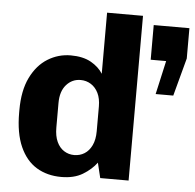

<svg xmlns="http://www.w3.org/2000/svg" viewBox="-52 -773 850 836"><g transform="rotate(5 373.0 -355.0)"><path d="M624 -385.5 657 -532.5H589.5V-684H745.5V-551.5L701 -385.5ZM246 10Q184 10 137.5 -18.2Q91 -46.5 65 -105Q39 -163.5 39 -253V-264Q39 -350 67 -407Q95 -464 141.2 -492.5Q187.5 -521 241.5 -521Q295 -521 329.8 -501.5Q364.5 -482 382.5 -453V-720H539.5V0H415.5L399.5 -66Q376.5 -35 339 -12.5Q301.5 10 246 10ZM293.5 -90Q318.5 -90 338.5 -102.5Q358.5 -115 370.5 -140Q382.5 -165 382.5 -202V-310Q382.5 -344.5 370.8 -368.5Q359 -392.5 338.8 -405.2Q318.5 -418 293.5 -418Q256.5 -418 231.2 -389.5Q206 -361 206 -310V-202.5Q206 -165.5 217.5 -140.5Q229 -115.5 249 -102.8Q269 -90 293.5 -90Z"/></g></svg>

Font: Chivo Medium
Style: Regular
Weight: 500
Designer: Hector Gatti
Foundry: Omnibus-Type
Version: Version 2.002